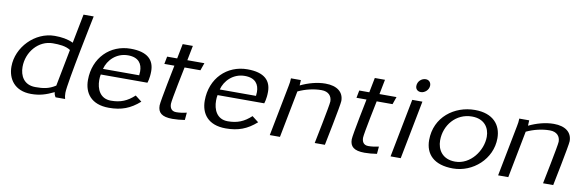

<svg xmlns="http://www.w3.org/2000/svg" viewBox="-47 -1033 4374 1431"><g transform="rotate(10 2140.0 -317.5)"><path d="M32 -169C32 -76 86 7 211 7C276 7 323 -8 383 -37C384 -24 388 -11 396 0H468C464 -12 462 -29 462 -46C462 -118 571 -643 571 -643H494L451 -423C410 -443 362 -450 311 -450C161 -450 32 -315 32 -169ZM114 -181C114 -295 199 -393 306 -393C354 -393 404 -390 440 -366L386 -87C335 -54 292 -49 234 -49C146 -49 114 -115 114 -181Z M611 -169C611 -72 665 8 800 8C894 8 961 -17 1031 -79L982 -117C929 -68 879 -47 806 -47C722 -47 694 -118 694 -183C694 -198 695 -213 698 -226H1051C1051 -226 1064 -259 1064 -315C1064 -400 1013 -454 885 -454C730 -454 611 -338 611 -169ZM707 -270C724 -338 786 -402 874 -402C955 -402 983 -356 983 -299C983 -290 982 -280 981 -270Z M1151 -386H1227C1227 -386 1170 -107 1170 -75C1170 -21 1200 7 1281 7C1310 7 1344 4 1374 -1L1379 -57C1354 -51 1325 -47 1300 -47C1262 -47 1251 -74 1251 -102C1251 -131 1304 -386 1304 -386H1424L1444 -443H1315L1337 -555H1260L1238 -443H1162Z M1495 -169C1495 -72 1549 8 1684 8C1778 8 1845 -17 1915 -79L1866 -117C1813 -68 1763 -47 1690 -47C1606 -47 1578 -118 1578 -183C1578 -198 1579 -213 1582 -226H1935C1935 -226 1948 -259 1948 -315C1948 -400 1897 -454 1769 -454C1614 -454 1495 -338 1495 -169ZM1591 -270C1608 -338 1670 -402 1758 -402C1839 -402 1867 -356 1867 -299C1867 -290 1866 -280 1865 -270Z M2017 0H2094L2163 -356C2218 -382 2281 -397 2339 -397C2393 -397 2418 -365 2418 -325C2418 -298 2357 0 2357 0H2434C2434 0 2498 -313 2498 -343C2498 -410 2448 -450 2360 -450C2297 -450 2230 -431 2172 -403C2173 -417 2174 -430 2174 -444H2099C2099 -425 2096 -405 2092 -386Z M2605 -386H2681C2681 -386 2624 -107 2624 -75C2624 -21 2654 7 2735 7C2764 7 2798 4 2828 -1L2833 -57C2808 -51 2779 -47 2754 -47C2716 -47 2705 -74 2705 -102C2705 -131 2758 -386 2758 -386H2878L2898 -443H2769L2791 -555H2714L2692 -443H2616Z M2931 0H3008L3094 -443H3017ZM3029 -550C3029 -527 3045 -511 3070 -511C3099 -511 3130 -538 3130 -571C3130 -594 3115 -612 3090 -612C3060 -612 3029 -587 3029 -550Z M3193 -170C3193 -65 3258 8 3404 8C3554 8 3692 -113 3692 -271C3692 -372 3629 -450 3491 -450C3337 -450 3193 -345 3193 -170ZM3274 -182C3274 -297 3357 -398 3478 -398C3571 -398 3612 -337 3612 -268C3612 -163 3527 -45 3411 -45C3315 -45 3274 -111 3274 -182Z M3745 0H3822L3891 -356C3946 -382 4009 -397 4067 -397C4121 -397 4146 -365 4146 -325C4146 -298 4085 0 4085 0H4162C4162 0 4226 -313 4226 -343C4226 -410 4176 -450 4088 -450C4025 -450 3958 -431 3900 -403C3901 -417 3902 -430 3902 -444H3827C3827 -425 3824 -405 3820 -386Z"/></g></svg>

Font: KpSans
Style: Italic
Weight: 400
Italic angle: -11°
Version: Version 0.66